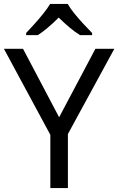

<svg xmlns="http://www.w3.org/2000/svg" viewBox="-20 -964 606 984"><path d="M283 -363 469 -714H566L328 -277V0H238V-273L0 -714H98ZM327 -944Q339 -922 361.5 -894.5Q384 -867 408.5 -840.5Q433 -814 452 -795V-784H390Q364 -800 336 -823.5Q308 -847 281 -874Q254 -847 227 -824Q200 -801 174 -784H114V-795Q133 -815 156.5 -841Q180 -867 202 -894.5Q224 -922 237 -944Z"/></svg>

Font: Noto Sans Ogham
Style: Regular
Weight: 400
Designer: Monotype Design Team
Foundry: Monotype Imaging Inc.
Version: Version 2.001; ttfautohint (v1.8.4.7-5d5b)